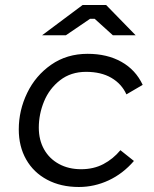

<svg xmlns="http://www.w3.org/2000/svg" viewBox="-20 -740 616 767"><path d="M55 -223Q55 -299 88.5 -368.5Q122 -438 184.5 -481.5Q247 -525 330 -525Q408 -525 465 -493Q522 -461 550 -401L485 -363Q466 -405 425 -429Q384 -453 324 -453Q263 -453 220 -419.5Q177 -386 156 -335Q135 -284 135 -230Q135 -181 156 -143.5Q177 -106 215.5 -85Q254 -64 304 -64Q354 -64 393 -84.5Q432 -105 461 -140L515 -97Q471 -46 414 -19.5Q357 7 295 7Q223 7 168.5 -22Q114 -51 84.5 -103Q55 -155 55 -223ZM431 -599 358 -665H340L243 -599H148L310 -720H404L522 -599Z"/></svg>

Font: Fixel Italic Variable Display Thin
Style: Italic
Weight: 100
Italic angle: -10°
Designer: AlfaBravo + MacPaw
Foundry: Kyrylo Tkachov, Marchela Mozhyna, Serhii Makarenko, Maria Weinstein, Zakhar Kryvoshyya
Version: Version 1.210;Glyphs 3.2 (3217)